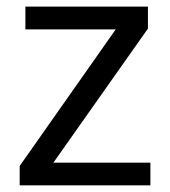

<svg xmlns="http://www.w3.org/2000/svg" viewBox="-20 -556 510 576"><path d="M431.2 0H39.1V-58.1L327.1 -467.8H56.2V-536.1H423.8V-470.2L140.1 -67.9H431.2Z"/></svg>

Font: Noto Sans Southeast Asian
Style: Regular
Weight: 400
Designer: Monotype Design Team
Foundry: Monotype Imaging Inc.
Version: Version 1.06 uh; ttfautohint (v1.4.1)